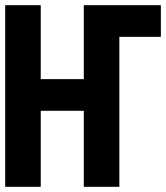

<svg xmlns="http://www.w3.org/2000/svg" viewBox="-20 -720 640 740"><path d="M600 -578H440V0H303V-293H137V0H0V-700H137V-415H303V-700H600Z"/></svg>

Font: PT Mono
Style: Bold
Weight: 700
Monospace: yes
Designer: A.Korolkova, I.Chaeva
Foundry: ParaType Ltd
Version: Version 1.000 OFL